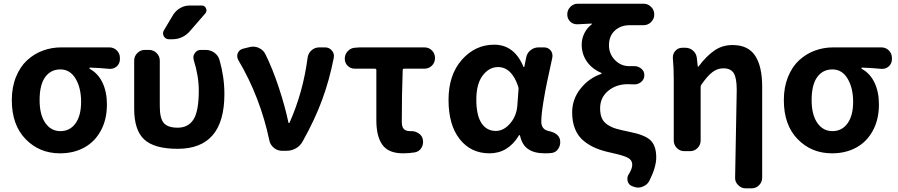

<svg xmlns="http://www.w3.org/2000/svg" viewBox="-20 -816 4859 1039"><path d="M304.7 13.7Q193.4 13.7 118.7 -63Q43.9 -139.6 43.9 -274.4Q43.9 -343.8 66.4 -399.4Q88.9 -455.1 126.5 -489.7Q164.1 -524.4 211.4 -542Q258.8 -559.6 311.5 -559.6H571.3Q595.7 -559.6 612.3 -543Q628.9 -526.4 628.9 -502V-496.1Q628.9 -472.7 612.3 -457Q596.7 -443.4 577.1 -443.4Q574.2 -443.4 571.3 -443.4Q524.4 -448.2 466.8 -450.2Q463.9 -450.2 463.9 -447.8Q463.9 -445.3 465.8 -443.4Q510.7 -418.9 534.7 -368.7Q558.6 -318.4 558.6 -251Q558.6 -169.9 525.9 -109.4Q493.2 -48.8 436 -17.6Q378.9 13.7 304.7 13.7ZM306.6 -440.4Q254.9 -440.4 224.6 -398.9Q194.3 -357.4 194.3 -274.4Q194.3 -195.3 225.1 -150.9Q255.9 -106.4 307.1 -106.4Q358.4 -106.4 388.7 -148.4Q418.9 -190.4 418.9 -265.1Q418.9 -339.8 389.2 -390.1Q359.4 -440.4 306.6 -440.4Z M1071.3 -786.1Q1087.9 -786.1 1094.7 -771Q1101.6 -755.9 1090.8 -743.2L1006.8 -646.5Q968.8 -603.5 911.1 -603.5H894.5Q876 -603.5 866.2 -620.1Q862.3 -627.9 862.3 -635.7Q862.3 -644.5 867.2 -652.3L918 -737.3Q932.6 -759.8 956.1 -772.9Q979.5 -786.1 1005.9 -786.1ZM1194.3 -306.6Q1194.3 -10.7 941.4 -10.7Q815.4 -10.7 760.7 -61Q706.1 -111.3 706.1 -227.5V-488.3Q706.1 -511.7 723.1 -528.8Q740.2 -545.9 763.7 -545.9H787.1Q810.5 -545.9 827.6 -528.8Q844.7 -511.7 844.7 -488.3V-241.2Q844.7 -174.8 866.7 -149.9Q888.7 -125 941.4 -125Q999 -125 1027.3 -169.9Q1055.7 -214.8 1055.7 -326.2Q1055.7 -405.3 1028.3 -491.2Q1026.4 -499 1026.4 -504.9Q1026.4 -517.6 1034.2 -528.3Q1045.9 -545.9 1066.4 -545.9H1092.8Q1119.1 -545.9 1140.1 -530.8Q1161.1 -515.6 1168 -491.2Q1194.3 -399.4 1194.3 -306.6Z M1617.2 -49.8Q1604.5 -26.4 1581.1 -13.2Q1557.6 0 1530.3 0H1505.9Q1481.4 0 1461.9 -16.1Q1442.4 -32.2 1437.5 -56.6Q1387.7 -292 1269.5 -491.2Q1263.7 -501 1263.7 -512.7Q1263.7 -520.5 1266.6 -528.3Q1275.4 -547.9 1295.9 -552.7L1332 -561.5Q1340.8 -563.5 1349.6 -563.5Q1366.2 -563.5 1380.9 -556.6Q1404.3 -545.9 1416 -523.4Q1455.1 -444.3 1489.3 -340.8Q1523.4 -237.3 1541 -152.3Q1541 -150.4 1543.5 -150.4Q1545.9 -150.4 1546.9 -152.3Q1620.1 -316.4 1644.5 -502.9Q1647.5 -527.3 1665.5 -543.5Q1683.6 -559.6 1708 -559.6H1738.3Q1761.7 -559.6 1775.4 -543Q1787.1 -529.3 1787.1 -513.7Q1787.1 -508.8 1786.1 -502.9Q1762.7 -382.8 1723.1 -275.4Q1683.6 -168 1617.2 -49.8Z M2161.1 13.7Q2083 13.7 2049.8 -31.7Q2016.6 -77.1 2016.6 -164.1V-436.5Q2016.6 -444.3 2008.8 -444.3H1900.4Q1877 -444.3 1861.3 -460Q1845.7 -475.6 1845.7 -498Q1845.7 -521.5 1861.3 -538.6Q1877 -555.7 1899.4 -557.6L1927.7 -559.6H2276.4Q2300.8 -559.6 2317.4 -543Q2334 -526.4 2334 -502Q2334 -477.5 2317.4 -460.9Q2300.8 -444.3 2276.4 -444.3H2167Q2159.2 -444.3 2159.2 -436.5Q2154.3 -308.6 2154.3 -157.2Q2154.3 -128.9 2165.5 -117.7Q2176.8 -106.4 2198.2 -106.4Q2201.2 -106.4 2204.1 -106.4Q2205.1 -106.4 2206.1 -106.4Q2228.5 -106.4 2246.1 -93.8Q2265.6 -81.1 2268.6 -58.6Q2269.5 -52.7 2269.5 -47.9Q2269.5 -30.3 2259.8 -14.6Q2247.1 4.9 2223.6 8.8Q2192.4 13.7 2161.1 13.7Z M2628.9 13.7Q2528.3 13.7 2467.8 -63Q2407.2 -139.6 2407.2 -275.4Q2407.2 -411.1 2479.5 -492.7Q2551.8 -574.2 2654.3 -574.2Q2762.7 -574.2 2812.5 -455.1Q2813.5 -453.1 2815.4 -453.1Q2817.4 -453.1 2817.4 -455.1L2827.1 -502.9Q2831.1 -528.3 2850.6 -543.9Q2870.1 -559.6 2894.5 -559.6H2923.8Q2946.3 -559.6 2960 -543Q2969.7 -530.3 2969.7 -514.6Q2969.7 -508.8 2968.8 -503.9Q2949.2 -412.1 2939.9 -369.6Q2930.7 -327.1 2919.9 -260.7Q2909.2 -194.3 2909.2 -158.2Q2909.2 -116.2 2947.3 -107.4Q3003.9 -95.7 3010.7 -58.6Q3011.7 -51.8 3011.7 -45.9Q3011.7 -28.3 3002 -12.7Q2990.2 7.8 2966.8 11.7Q2948.2 13.7 2928.7 13.7Q2871.1 13.7 2837.9 -9.3Q2804.7 -32.2 2793.9 -83Q2793 -85 2791 -85Q2789.1 -85 2788.1 -83Q2729.5 13.7 2628.9 13.7ZM2663.1 -107.4Q2705.1 -107.4 2739.7 -147Q2774.4 -186.5 2779.3 -242.2L2786.1 -334Q2786.1 -340.8 2784.2 -347.7Q2749 -453.1 2674.8 -453.1Q2627 -453.1 2592.3 -407.7Q2557.6 -362.3 2557.6 -277.3Q2557.6 -192.4 2585.4 -149.9Q2613.3 -107.4 2663.1 -107.4Z M3493.2 164.1Q3481.4 185.5 3457 194.3Q3445.3 199.2 3432.6 199.2Q3420.9 199.2 3409.2 194.3L3403.3 192.4Q3382.8 185.5 3377 166Q3375 158.2 3375 151.4Q3375 138.7 3381.8 127.9Q3401.4 97.7 3401.4 75.2Q3401.4 50.8 3378.4 38.1Q3355.5 25.4 3288.1 10.7Q3241.2 1 3205.6 -13.7Q3169.9 -28.3 3139.2 -53.2Q3108.4 -78.1 3092.3 -117.2Q3076.2 -156.2 3076.2 -208Q3076.2 -279.3 3121.6 -336.4Q3167 -393.6 3233.4 -416Q3235.4 -417 3235.4 -418.9Q3235.4 -420.9 3233.4 -421.9Q3184.6 -442.4 3156.2 -482.4Q3127.9 -522.5 3127.9 -575.2Q3127.9 -607.4 3142.6 -636.7Q3157.2 -666 3182.6 -684.6Q3183.6 -685.5 3183.1 -687Q3182.6 -688.5 3180.7 -688.5Q3132.8 -686.5 3106.4 -684.6Q3104.5 -684.6 3102.5 -684.6Q3082 -684.6 3066.4 -698.2Q3049.8 -714.8 3049.8 -737.3V-738.3Q3049.8 -761.7 3066.4 -778.8Q3083 -795.9 3107.4 -795.9H3462.9Q3486.3 -795.9 3503.4 -778.8Q3520.5 -761.7 3520.5 -738.3V-737.3Q3520.5 -713.9 3503.4 -696.8Q3486.3 -679.7 3462.9 -679.7H3388.7Q3338.9 -679.7 3307.1 -650.4Q3275.4 -621.1 3275.4 -571.3Q3275.4 -524.4 3307.6 -491.2Q3339.8 -458 3385.7 -458Q3400.4 -458 3410.2 -458Q3411.1 -458 3413.1 -458Q3433.6 -458 3449.2 -445.3Q3466.8 -431.6 3466.8 -410.2V-408.2Q3466.8 -386.7 3449.2 -372.1Q3433.6 -359.4 3413.1 -359.4Q3411.1 -359.4 3409.2 -359.4Q3396.5 -360.4 3377 -360.4Q3314.5 -360.4 3271 -324.2Q3227.5 -288.1 3227.5 -229.5Q3227.5 -198.2 3236.8 -176.8Q3246.1 -155.3 3267.6 -141.1Q3289.1 -127 3314 -119.6Q3338.9 -112.3 3381.8 -103.5Q3468.8 -86.9 3500 -57.1Q3531.2 -27.3 3531.2 36.1Q3531.2 88.9 3493.2 164.1Z M4104.5 145.5Q4104.5 168.9 4087.9 186Q4071.3 203.1 4046.9 203.1H4014.6Q3991.2 203.1 3974.6 185.5Q3958 169.9 3958 147.5L3966.8 -329.1Q3966.8 -393.6 3950.7 -419.9Q3934.6 -446.3 3894.5 -446.3Q3862.3 -446.3 3835.4 -425.8Q3808.6 -405.3 3776.4 -359.4Q3771.5 -353.5 3771.5 -345.7V-55.7Q3771.5 -32.2 3754.9 -15.1Q3738.3 2 3713.9 2H3683.6Q3659.2 2 3642.6 -15.1Q3626 -32.2 3626 -55.7V-390.6Q3626 -449.2 3621.1 -501Q3621.1 -503.9 3621.1 -505.9Q3621.1 -525.4 3634.8 -541Q3649.4 -557.6 3672.9 -557.6H3688.5Q3712.9 -557.6 3731 -541.5Q3749 -525.4 3751 -501L3755.9 -457Q3755.9 -455.1 3757.8 -455.1Q3759.8 -455.1 3760.7 -457Q3802.7 -512.7 3845.7 -542.5Q3888.7 -572.3 3944.3 -572.3Q4028.3 -572.3 4066.4 -514.6Q4104.5 -457 4104.5 -346.7Z M4482.4 13.7Q4371.1 13.7 4296.4 -63Q4221.7 -139.6 4221.7 -274.4Q4221.7 -343.8 4244.1 -399.4Q4266.6 -455.1 4304.2 -489.7Q4341.8 -524.4 4389.2 -542Q4436.5 -559.6 4489.3 -559.6H4749Q4773.4 -559.6 4790 -543Q4806.6 -526.4 4806.6 -502V-496.1Q4806.6 -472.7 4790 -457Q4774.4 -443.4 4754.9 -443.4Q4752 -443.4 4749 -443.4Q4702.1 -448.2 4644.5 -450.2Q4641.6 -450.2 4641.6 -447.8Q4641.6 -445.3 4643.6 -443.4Q4688.5 -418.9 4712.4 -368.7Q4736.3 -318.4 4736.3 -251Q4736.3 -169.9 4703.6 -109.4Q4670.9 -48.8 4613.8 -17.6Q4556.6 13.7 4482.4 13.7ZM4484.4 -440.4Q4432.6 -440.4 4402.3 -398.9Q4372.1 -357.4 4372.1 -274.4Q4372.1 -195.3 4402.8 -150.9Q4433.6 -106.4 4484.9 -106.4Q4536.1 -106.4 4566.4 -148.4Q4596.7 -190.4 4596.7 -265.1Q4596.7 -339.8 4566.9 -390.1Q4537.1 -440.4 4484.4 -440.4Z"/></svg>

Font: Gen Jyuu Gothic Bold
Style: Bold
Weight: 700
Designer: [Source Han Sans]
Ryoko NISHIZUKA  (kana & ideographs); Paul D. Hunt (Latin, Greek & Cyrillic); Wenlong ZHANG  (bopomofo
Version: Version 1.002.20150607